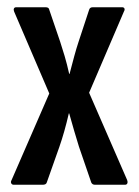

<svg xmlns="http://www.w3.org/2000/svg" viewBox="-20 -510 383 530"><path d="M18 0Q13 0 11 -4Q9 -8 12 -13L116 -252L19 -478Q17 -483 18.5 -486.5Q20 -490 25 -490H106Q115 -490 116 -483L146 -395Q152 -377 158.5 -355Q165 -333 171 -306H172Q179 -333 185 -355Q191 -377 197 -395L226 -483Q228 -490 236 -490H317Q322 -490 323.5 -486.5Q325 -483 322 -478L226 -254L331 -13Q333 -8 331.5 -4Q330 0 325 0H242Q235 0 232 -6L198 -105Q192 -125 185 -148Q178 -171 171 -197H170Q164 -171 157.5 -148Q151 -125 144 -105L109 -6Q107 0 98 0Z"/></svg>

Font: Sofia Sans Extra Condensed SemiBold
Style: Regular
Weight: 600
Designer: Botio Nikoltchev, Ani Petrova
Foundry: lettersoup
Version: Version 4.101